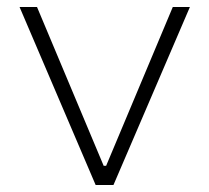

<svg xmlns="http://www.w3.org/2000/svg" viewBox="-20 -530 600 550"><path d="M254 0 36 -510H86L277 -55H284L475 -510H524L305 0Z"/></svg>

Font: Saira SemiExpanded ExtraLight
Style: Regular
Weight: 250
Width: 6
Designer: Hector Gatti with collaboration of the Omnibus-Type team
Foundry: Omnibus-Type
Version: Version 1.101